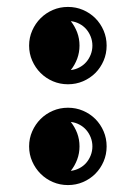

<svg xmlns="http://www.w3.org/2000/svg" viewBox="-20 -530 396 560"><path d="M64.9 -103Q64.9 -126.5 74 -147Q83 -167.5 98.4 -182.9Q113.8 -198.2 134.3 -207Q154.8 -215.8 178.2 -215.8Q201.7 -215.8 222.2 -207Q242.7 -198.2 258.1 -182.9Q273.4 -167.5 282.2 -147Q291 -126.5 291 -103Q291 -79.6 282.2 -59.1Q273.4 -38.6 258.1 -23.2Q242.7 -7.8 222.2 1Q201.7 9.8 178.2 9.8Q154.8 9.8 134.3 1Q113.8 -7.8 98.4 -23.2Q83 -38.6 74 -59.1Q64.9 -79.6 64.9 -103ZM186.5 -174.3Q198.2 -159.7 205.1 -141.6Q211.9 -123.5 211.9 -103Q211.9 -83 205.1 -64.7Q198.2 -46.4 186.5 -31.7Q199.7 -33.2 211.4 -39.3Q223.1 -45.4 231.4 -54.9Q239.7 -64.5 244.6 -76.9Q249.5 -89.4 249.5 -103Q249.5 -116.7 244.6 -129.2Q239.7 -141.6 231.4 -151.1Q223.1 -160.6 211.4 -166.7Q199.7 -172.9 186.5 -174.3ZM64.9 -397Q64.9 -420.4 74 -440.9Q83 -461.4 98.4 -476.8Q113.8 -492.2 134.3 -501Q154.8 -509.8 178.2 -509.8Q201.7 -509.8 222.2 -501Q242.7 -492.2 258.1 -476.8Q273.4 -461.4 282.2 -440.9Q291 -420.4 291 -397Q291 -373.5 282.2 -353Q273.4 -332.5 258.1 -317.1Q242.7 -301.8 222.2 -293Q201.7 -284.2 178.2 -284.2Q154.8 -284.2 134.3 -293Q113.8 -301.8 98.4 -317.1Q83 -332.5 74 -353Q64.9 -373.5 64.9 -397ZM186.5 -468.3Q198.2 -453.6 205.1 -435.5Q211.9 -417.5 211.9 -397Q211.9 -377 205.1 -358.6Q198.2 -340.3 186.5 -325.7Q199.7 -327.1 211.4 -333.3Q223.1 -339.4 231.4 -348.9Q239.7 -358.4 244.6 -370.8Q249.5 -383.3 249.5 -397Q249.5 -410.6 244.6 -423.1Q239.7 -435.5 231.4 -445.1Q223.1 -454.6 211.4 -460.7Q199.7 -466.8 186.5 -468.3Z"/></svg>

Font: Fascinate Inline
Style: Regular
Weight: 900
Designer: Astigmatic (AOETI)
Foundry: Astigmatic (AOETI)
Version: Version 1.000